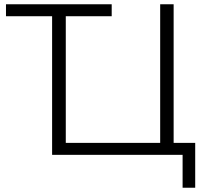

<svg xmlns="http://www.w3.org/2000/svg" viewBox="-20 -725 958 899"><path d="M835 154V0H224V-649H8V-705H503V-649H288V-56H730V-705H793V-56H894V154Z"/></svg>

Font: Nunito Sans 11pt Light
Style: Regular
Weight: 300
Version: Version 3.101;gftools[0.9.27]